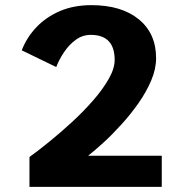

<svg xmlns="http://www.w3.org/2000/svg" viewBox="-20 -726 750 746"><path d="M586.5 -500Q586.5 -458 567.5 -413.2Q548.5 -368.5 517.8 -324.8Q487 -281 451.2 -241.8Q415.5 -202.5 381.5 -171.5Q347.5 -140.5 322.5 -121H608.5V0H94.5V-116Q128.5 -140.5 172 -175.8Q215.5 -211 260 -252Q304.5 -293 342 -336Q379.5 -379 402.5 -419.5Q425.5 -460 425.5 -493Q425.5 -590.5 332.5 -590.5Q300.5 -590.5 274.2 -571.2Q248 -552 228.8 -523.2Q209.5 -494.5 198.5 -465.5L64.5 -530.5Q83.5 -580 121 -619.8Q158.5 -659.5 212.5 -682.8Q266.5 -706 335 -706Q452 -706 519.2 -651Q586.5 -596 586.5 -500Z"/></svg>

Font: League Mono
Style: Bold
Weight: 700
Width: 6
Designer: Tyler Finck
Foundry: The League of Moveable Type / Tyler Finck
Version: Version 2.300;RELEASE